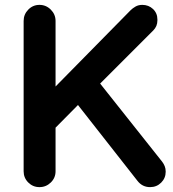

<svg xmlns="http://www.w3.org/2000/svg" viewBox="-20 -743 710 788"><path d="M142 -723Q169 -723 188.5 -703.5Q208 -684 208 -657V-388L516 -701Q524 -709 536 -716Q548 -723 564 -723Q590 -723 608 -706Q626 -689 626 -663V-659Q626 -635 609 -618L391 -400L645 -80Q652 -71 656 -61Q660 -51 660 -39V-38Q660 -12 641.5 6.5Q623 25 596 25Q564 25 544 -1L300 -312L208 -219V-40Q208 -13 188.5 6Q169 25 142 25Q115 25 96 6Q77 -13 77 -40V-657Q77 -684 96 -703.5Q115 -723 142 -723Z"/></svg>

Font: Varela Round Precious
Style: Bold
Weight: 700
Version: Version 1.000